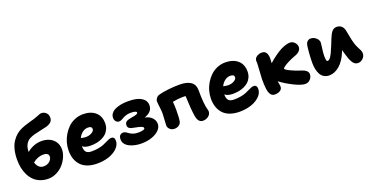

<svg xmlns="http://www.w3.org/2000/svg" viewBox="-30 -1535 4581 2369"><g transform="rotate(-20 2261.0 -350.5)"><path d="M323.2 29.8Q264.2 29.8 215.8 10.5Q167.5 -8.8 134.8 -41.7Q102.1 -74.7 79.6 -119.9Q57.1 -165 47.1 -215.6Q37.1 -266.1 37.1 -321.8Q37.1 -394.5 52 -453.6Q66.9 -512.7 94.2 -553.7Q121.6 -594.7 154.5 -622.6Q187.5 -650.4 228 -668Q265.1 -685.1 334.2 -704.6Q403.3 -724.1 412.1 -727.1Q431.2 -732.9 453.9 -742.4Q476.6 -752 490.5 -756.6Q504.4 -761.2 516.1 -761.2Q546.4 -761.2 573.2 -738Q600.1 -714.8 600.1 -671.9Q600.1 -638.2 579.3 -616.9Q558.6 -595.7 518.1 -583Q491.2 -575.7 441.9 -565.7Q392.6 -555.7 355.2 -545.9Q317.9 -536.1 291 -522.9Q250 -504.4 227.1 -464.1Q204.1 -423.8 204.1 -363.8Q243.2 -397.5 293.2 -417.2Q343.3 -437 397 -437Q452.1 -437 497.8 -417.2Q543.5 -397.5 572.8 -355.2Q602.1 -313 602.1 -254.9Q602.1 -207 579.8 -156.2Q557.6 -105.5 521 -64.2Q484.4 -22.9 431.6 3.4Q378.9 29.8 323.2 29.8ZM360.8 -272.9Q288.6 -272.9 222.2 -219.2Q249.5 -133.8 318.8 -133.8Q368.7 -133.8 399.4 -161.9Q430.2 -189.9 430.2 -225.1Q430.2 -248.5 411.4 -260.7Q392.6 -272.9 360.8 -272.9Z M955.6 60.1Q883.3 60.1 828.6 40.3Q773.9 20.5 740.2 -16.1Q706.5 -52.7 689.7 -101.3Q672.9 -149.9 672.9 -210Q672.9 -261.2 687 -313Q701.2 -364.7 729 -411.4Q756.8 -458 794.4 -494.1Q832 -530.3 883.1 -551.8Q934.1 -573.2 990.7 -573.2Q1091.3 -573.2 1152.1 -521.5Q1212.9 -469.7 1212.9 -375Q1212.9 -334.5 1198.2 -300.8Q1183.6 -267.1 1158.9 -244.1Q1134.3 -221.2 1100.8 -205.6Q1067.4 -189.9 1030 -182.9Q992.7 -175.8 952.6 -175.8Q880.9 -175.8 845.7 -206.1Q845.7 -152.3 866.7 -128.7Q887.7 -105 938.5 -105Q987.3 -105 1028.6 -112.5Q1069.8 -120.1 1096.7 -131.1Q1123.5 -142.1 1145 -153.1Q1166.5 -164.1 1185.5 -171.6Q1204.6 -179.2 1220.7 -179.2Q1263.7 -179.2 1263.7 -125Q1263.7 -97.7 1250 -70.8Q1236.3 -43.9 1209.5 -20.5Q1182.6 2.9 1146 21Q1109.4 39.1 1060.1 49.6Q1010.7 60.1 955.6 60.1ZM993.7 -397Q953.6 -397 920.4 -371.8Q887.2 -346.7 867.7 -305.2Q869.1 -304.7 883.3 -301.8Q897.5 -298.8 908.9 -297.4Q920.4 -295.9 933.6 -295.9Q976.6 -295.9 1010.3 -315.7Q1043.9 -335.4 1043.9 -361.8Q1043.9 -397 993.7 -397Z M1550.3 14.2Q1507.8 14.2 1468 5.9Q1428.2 -2.4 1395.3 -18.6Q1362.3 -34.7 1342.3 -60.8Q1322.3 -86.9 1322.3 -119.1Q1322.3 -156.7 1338.6 -173.8Q1355 -190.9 1382.3 -190.9Q1397.5 -190.9 1415 -180.7Q1432.6 -170.4 1447.8 -158.4Q1462.9 -146.5 1491.7 -136.2Q1520.5 -126 1556.2 -126Q1595.7 -126 1620.6 -133.1Q1645.5 -140.1 1645.5 -152.8Q1645.5 -168.5 1618.9 -179Q1592.3 -189.5 1536.1 -199.2Q1490.2 -206.1 1470.2 -219.7Q1450.2 -233.4 1450.2 -259.8Q1450.2 -290 1470.7 -305.4Q1491.2 -320.8 1538.6 -328.1Q1585.4 -335 1606.9 -343Q1628.4 -351.1 1628.4 -363.8Q1628.4 -388.2 1546.4 -388.2Q1518.1 -388.2 1491.9 -380.1Q1465.8 -372.1 1449.7 -362.1Q1433.6 -352.1 1415.8 -344Q1397.9 -335.9 1385.3 -335.9Q1358.9 -335.9 1342.5 -355.2Q1326.2 -374.5 1326.2 -401.9Q1326.2 -430.7 1341.1 -453.9Q1356 -477.1 1379.9 -491.5Q1403.8 -505.9 1436.5 -515.6Q1469.2 -525.4 1502.4 -529.3Q1535.6 -533.2 1571.3 -533.2Q1685.1 -533.2 1743.7 -496.6Q1802.2 -460 1802.2 -397Q1802.2 -309.6 1694.3 -273.9Q1752.4 -262.7 1786.4 -227.8Q1820.3 -192.9 1820.3 -146Q1820.3 -102.1 1784.4 -65.2Q1748.5 -28.3 1686.3 -7.1Q1624 14.2 1550.3 14.2Z M2359.4 9.8Q2333 9.8 2314.5 -6.8Q2295.9 -23.4 2288.1 -50.8Q2280.8 -76.2 2275.4 -119.9Q2270 -163.6 2268.1 -193.4Q2266.1 -223.1 2263.7 -273.4Q2261.2 -323.7 2261.2 -325.2Q2258.8 -347.2 2258.3 -351.1H2210.4Q2161.1 -351.1 2088.4 -336.9Q2093.3 -293 2093.3 -227.1Q2093.3 -122.1 2084 -79.1Q2078.6 -51.8 2053.5 -34.4Q2028.3 -17.1 1993.2 -17.1Q1960 -17.1 1935.5 -39.6Q1911.1 -62 1911.1 -92.8Q1911.1 -111.3 1915.3 -167Q1919.4 -222.7 1919.4 -247.1Q1919.4 -281.2 1912.4 -333Q1905.3 -384.8 1905.3 -410.2Q1905.3 -430.2 1921.1 -450.4Q1937 -470.7 1960.4 -477.1Q2007.8 -491.2 2085.7 -500Q2163.6 -508.8 2234.4 -508.8Q2435.1 -508.8 2435.1 -363.8Q2435.1 -177.2 2459 -101.1Q2463.4 -89.4 2463.4 -76.2Q2463.4 -40 2432.6 -15.1Q2401.9 9.8 2359.4 9.8Z M2824.7 60.1Q2752.4 60.1 2697.8 40.3Q2643.1 20.5 2609.4 -16.1Q2575.7 -52.7 2558.8 -101.3Q2542 -149.9 2542 -210Q2542 -261.2 2556.2 -313Q2570.3 -364.7 2598.1 -411.4Q2626 -458 2663.6 -494.1Q2701.2 -530.3 2752.2 -551.8Q2803.2 -573.2 2859.9 -573.2Q2960.4 -573.2 3021.2 -521.5Q3082 -469.7 3082 -375Q3082 -334.5 3067.4 -300.8Q3052.7 -267.1 3028.1 -244.1Q3003.4 -221.2 2970 -205.6Q2936.5 -189.9 2899.2 -182.9Q2861.8 -175.8 2821.8 -175.8Q2750 -175.8 2714.8 -206.1Q2714.8 -152.3 2735.8 -128.7Q2756.8 -105 2807.6 -105Q2856.4 -105 2897.7 -112.5Q2939 -120.1 2965.8 -131.1Q2992.7 -142.1 3014.2 -153.1Q3035.6 -164.1 3054.7 -171.6Q3073.7 -179.2 3089.8 -179.2Q3132.8 -179.2 3132.8 -125Q3132.8 -97.7 3119.1 -70.8Q3105.5 -43.9 3078.6 -20.5Q3051.8 2.9 3015.1 21Q2978.5 39.1 2929.2 49.6Q2879.9 60.1 2824.7 60.1ZM2862.8 -397Q2822.8 -397 2789.6 -371.8Q2756.3 -346.7 2736.8 -305.2Q2738.3 -304.7 2752.4 -301.8Q2766.6 -298.8 2778.1 -297.4Q2789.6 -295.9 2802.7 -295.9Q2845.7 -295.9 2879.4 -315.7Q2913.1 -335.4 2913.1 -361.8Q2913.1 -397 2862.8 -397Z M3304.7 8.8Q3286.1 8.8 3272 2Q3257.8 -4.9 3248 -19.5Q3238.3 -34.2 3232.2 -52.7Q3226.1 -71.3 3222.7 -99.4Q3219.2 -127.4 3218 -156.5Q3216.8 -185.5 3216.8 -225.1Q3216.8 -249 3222.7 -320.3Q3228.5 -391.6 3228.5 -420.9Q3228.5 -426.3 3228 -439.5Q3227.5 -452.6 3227.5 -459Q3227.5 -493.2 3258.5 -513.2Q3289.6 -533.2 3323.7 -533.2Q3363.8 -533.2 3381.8 -505.1Q3399.9 -477.1 3399.9 -430.2Q3399.9 -403.8 3396.5 -367.2Q3424.8 -393.6 3457.5 -418.9Q3490.2 -444.3 3531.2 -470.9Q3572.3 -497.6 3615.5 -513.7Q3658.7 -529.8 3694.8 -529.8Q3729.5 -529.8 3754.6 -502Q3779.8 -474.1 3779.8 -442.9Q3779.8 -413.6 3757.8 -390.9Q3735.8 -368.2 3700.7 -356Q3648.4 -337.4 3604.2 -314.9Q3560.1 -292.5 3538.3 -275.9Q3516.6 -259.3 3516.6 -252Q3516.6 -238.8 3579.3 -208.3Q3642.1 -177.7 3723.6 -152.8Q3754.4 -142.6 3773.9 -124.3Q3793.5 -106 3793.5 -80.1Q3793.5 -43.5 3767.3 -14.2Q3741.2 15.1 3701.7 15.1Q3648.4 15.1 3551.5 -33.7Q3454.6 -82.5 3389.6 -133.8Q3391.6 -121.6 3394.5 -105.7Q3397.5 -89.8 3399.2 -79.1Q3400.9 -68.4 3400.9 -59.1Q3400.9 -26.4 3372.1 -8.8Q3343.3 8.8 3304.7 8.8Z M4016.1 17.1Q3975.6 17.1 3946 -0.7Q3916.5 -18.6 3899.9 -50.3Q3883.3 -82 3875.7 -119.6Q3868.2 -157.2 3868.2 -202.1Q3868.2 -254.9 3873 -319.3Q3877.9 -383.8 3883.3 -418Q3888.2 -453.6 3906.7 -471.9Q3925.3 -490.2 3950.2 -490.2Q3990.2 -490.2 4021.7 -462.6Q4053.2 -435.1 4053.2 -398.9Q4053.2 -384.3 4044.7 -326.9Q4036.1 -269.5 4036.1 -237.8Q4036.1 -236.3 4036.1 -233.4Q4036.1 -215.3 4036.6 -205.8Q4037.1 -196.3 4038.8 -183.3Q4040.5 -170.4 4045.2 -164.3Q4049.8 -158.2 4057.1 -158.2Q4094.7 -158.2 4143.1 -279.8Q4154.3 -303.2 4167.2 -336.2Q4180.2 -369.1 4189 -391.8Q4197.8 -414.6 4210 -439.7Q4222.2 -464.8 4233.6 -480Q4245.1 -495.1 4262 -505.1Q4278.8 -515.1 4298.3 -515.1Q4341.8 -515.1 4365.7 -491.7Q4389.6 -468.3 4397 -430.2Q4399.9 -416.5 4407.5 -376.2Q4415 -335.9 4421.9 -304.4Q4428.7 -272.9 4434.1 -256.8Q4443.4 -223.6 4459.2 -192.9Q4475.1 -162.1 4485.1 -140.9Q4495.1 -119.6 4495.1 -98.1Q4495.1 -62 4466.6 -33.4Q4438 -4.9 4400.4 -4.9Q4377.9 -4.9 4360.4 -16.4Q4342.8 -27.8 4328.9 -51Q4314.9 -74.2 4304.7 -101.6Q4294.4 -128.9 4283.2 -168.9Q4272.9 -200.2 4268.1 -222.2Q4267.1 -219.2 4264.6 -213.6Q4262.2 -208 4261.2 -205.1Q4217.3 -95.2 4151.9 -39.1Q4086.4 17.1 4016.1 17.1Z"/></g></svg>

Font: Shantell Sans Irregular
Style: Regular
Weight: 800
Designer: Stephen Nixon, Anya Danilova, Shantell Martin
Foundry: Arrow Type
Version: Version 1.006;[9816181b4]